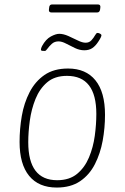

<svg xmlns="http://www.w3.org/2000/svg" viewBox="-20 -837 560 863"><path d="M235 6Q154 6 111 -46.5Q68 -99 68 -199Q68 -258 78 -316Q88 -374 113 -422.5Q138 -471 180 -500Q222 -529 286 -529Q366 -529 409 -476Q452 -423 452 -321Q452 -262 441.5 -204.5Q431 -147 406.5 -99Q382 -51 340 -22.5Q298 6 235 6ZM237 -27Q292 -27 326.5 -55.5Q361 -84 380 -129.5Q399 -175 406 -226.5Q413 -278 413 -325Q413 -496 281 -496Q226 -496 192 -467Q158 -438 139.5 -392Q121 -346 114 -294.5Q107 -243 107 -198Q107 -27 237 -27ZM182 -608Q177 -608 170.5 -608.5Q164 -609 164 -614Q164 -620 169 -630Q186 -661 208.5 -673Q231 -685 246 -685Q265 -685 287.5 -675Q310 -665 330 -655Q350 -645 365 -645Q381 -645 391 -656Q401 -667 407 -678Q413 -689 418 -689Q424 -689 430 -685.5Q436 -682 436 -679Q436 -671 422 -650Q409 -630 394.5 -620.5Q380 -611 359 -611Q338 -611 317 -621Q296 -631 277 -641Q258 -651 243 -651Q225 -651 213 -640Q201 -629 193.5 -618.5Q186 -608 182 -608ZM211 -781Q198 -781 200 -795L201 -803Q202 -817 214 -817H420Q433 -817 431 -803L430 -795Q428 -781 417 -781Z"/></svg>

Font: Asap Semi Condensed Semi Condensed Thin
Style: Italic
Weight: 100
Width: 4
Italic angle: -6°
Designer: Pablo Cosgaya
Foundry: Omnibus-Type
Version: Version 3.001; ttfautohint (v1.8.4.7-5d5b)